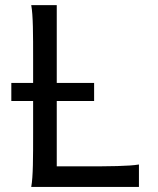

<svg xmlns="http://www.w3.org/2000/svg" viewBox="-20 -733 618 753"><path d="M24.4 -407.7V-336.9H109.9V-212.4C109.9 -116.2 109.9 -39.1 102.5 0H524.9V-87.9C485.8 -81.1 408.2 -80.6 312 -80.6H202.6V-336.9H349.1V-407.7H202.6V-712.9H102.5C109.9 -673.8 109.9 -596.7 109.9 -500.5V-407.7Z"/></svg>

Font: Andika
Style: Regular
Weight: 400
Designer: Victor Gaultney, Annie Olsen, Julie Remington, Don Collingsworth, Eric Hays
Foundry: SIL International
Version: Version 1.000